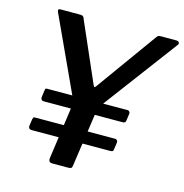

<svg xmlns="http://www.w3.org/2000/svg" viewBox="-109 -843 907 944"><g transform="rotate(15 344.5 -371.0)"><path d="M675 -742Q683 -742 687 -736Q691 -730 686 -723L395 -334Q390 -328 387 -320.5Q384 -313 382 -295L342 -17Q341 -6 336.5 -3Q332 0 320 0H240Q229 0 225 -6Q221 -12 222 -20L261 -298Q263 -309 262.5 -314.5Q262 -320 259 -327L75 -726Q72 -734 73.5 -738Q75 -742 86 -742H185Q195 -742 199.5 -737.5Q204 -733 206 -725L338 -423Q342 -414 345.5 -416.5Q349 -419 355 -428L573 -731Q580 -740 583.5 -741Q587 -742 597 -742H675ZM538 -298Q537 -290 533 -287.5Q529 -285 519 -285L121 -284Q113 -284 109 -289Q105 -294 106 -302L111 -338Q112 -345 114 -346.5Q116 -348 121 -348L531 -349Q536 -349 540 -344.5Q544 -340 543 -334ZM516 -146Q515 -137 511 -135Q507 -133 497 -133L100 -132Q91 -132 87 -137Q83 -142 84 -150L89 -185Q91 -192 92.5 -194Q94 -196 99 -196L509 -197Q514 -197 518 -192Q522 -187 521 -182Z"/></g></svg>

Font: Libre Franklin Thin Medium
Style: Italic
Weight: 500
Italic angle: -8°
Version: Version 3.000